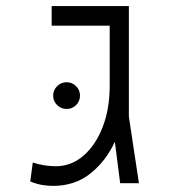

<svg xmlns="http://www.w3.org/2000/svg" viewBox="-20 -606 626 635"><path d="M155.3 8.8Q137.2 8.8 118.7 5.6Q100.1 2.4 80.1 -5.9L88.4 -68.4Q127.4 -56.2 164.1 -56.2Q215.8 -56.2 256.1 -91.1Q296.4 -126 319.6 -186Q342.8 -246.1 342.8 -322.3V-521H150.9V-585.9H406.2V-220.2L439.5 0H377.4L359.9 -137.2Q330.1 -72.8 278.8 -32Q227.5 8.8 155.3 8.8ZM200.2 -245.6Q182.1 -245.6 168.9 -258.5Q155.8 -271.5 155.8 -289.6Q155.8 -308.1 168.9 -321Q182.1 -334 200.2 -334Q218.8 -334 231.7 -321Q244.6 -308.1 244.6 -289.6Q244.6 -271.5 231.7 -258.5Q218.8 -245.6 200.2 -245.6Z"/></svg>

Font: Cascadia Mono PL Light
Style: Regular
Weight: 300
Monospace: yes
Designer: Aaron Bell
Foundry: Saja Typeworks
Version: Version 2404.023; ttfautohint (v1.8.4)